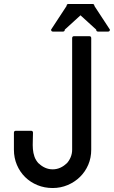

<svg xmlns="http://www.w3.org/2000/svg" viewBox="-20 -960 573 966"><path d="M50 -292Q50 -302 60 -302H136Q146 -302 146 -292Q146 -271 145 -250.5Q144 -230 145.5 -210Q147 -190 153.5 -171.5Q160 -153 175 -137V-138Q189 -124 207 -116Q225 -108 245 -108Q265 -108 283 -116Q301 -124 315 -138V-137Q328 -151 335.5 -169Q343 -187 343 -207V-768Q343 -778 353 -778H429Q439 -778 439 -768V-207Q439 -166 424 -131Q409 -96 382.5 -70Q356 -44 320.5 -29Q285 -14 245 -14Q204 -14 168.5 -28.5Q133 -43 106.5 -69Q80 -95 65 -130.5Q50 -166 50 -207ZM523 -801H474Q464 -801 464 -811L385 -883L306 -811Q306 -801 296 -801H247Q237 -801 237 -811L315 -930Q315 -940 325 -940H427H429H445Q455 -940 455 -930L533 -811Q533 -801 523 -801Z"/></svg>

Font: Kanalisirung
Style: Regular
Weight: 500
Designer: Peter Wiegel
Foundry: Peter Wiegel
Version: 1.000